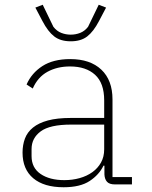

<svg xmlns="http://www.w3.org/2000/svg" viewBox="-20 -777 640 809"><path d="M464 0Q441 0 431 -11Q421 -22 420 -42V-79H416Q398 -41 358 -14.5Q318 12 248 12Q165 12 120 -26Q75 -64 75 -134Q75 -166 85 -193Q95 -220 119 -239.5Q143 -259 182 -269.5Q221 -280 278 -280H419V-354Q419 -427 380.5 -462Q342 -497 275 -497Q221 -497 180 -474.5Q139 -452 118 -404L92 -421Q113 -469 158.5 -498.5Q204 -528 276 -528Q360 -528 407 -483.5Q454 -439 454 -358V-31H536V0ZM251 -18Q285 -18 315.5 -26.5Q346 -35 369 -51.5Q392 -68 405.5 -92Q419 -116 419 -148V-252H279Q190 -252 151.5 -223.5Q113 -195 113 -149V-119Q113 -70 151 -44Q189 -18 251 -18ZM278 -603Q235 -603 208.5 -623.5Q182 -644 159 -688L129 -745L160 -757L205 -664Q219 -646 238 -638.5Q257 -631 278 -631Q299 -631 318 -638.5Q337 -646 351 -664L396 -757L427 -745L397 -688Q374 -644 347.5 -623.5Q321 -603 278 -603Z"/></svg>

Font: IBM Plex Mono ExtraLight
Style: Regular
Weight: 200
Monospace: yes
Designer: Mike Abbink, Paul van der Laan, Pieter van Rosmalen
Foundry: Bold Monday
Version: Version 2.3